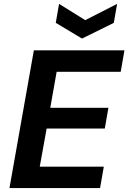

<svg xmlns="http://www.w3.org/2000/svg" viewBox="-20 -956 653 976"><path d="M28.1 0 152.1 -700H612.6L593.6 -591.1H268L235.6 -408.1H531.1L512.7 -302.6H217.1L182.1 -108.9H507.7L488.6 0ZM575.3 -936.3 558.6 -839.8 397 -760 263.5 -839.8 280.2 -936.3 413.3 -853.5Z"/></svg>

Font: DM Sans 9pt
Style: Italic
Weight: 400
Italic angle: -10°
Designer: Colophon Foundry, Jonny Pinhorn
Foundry: Colophon Foundry
Version: Version 4.004